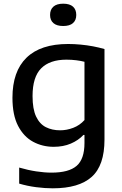

<svg xmlns="http://www.w3.org/2000/svg" viewBox="-20 -791 663 1041"><path d="M266 230Q223.5 230 175.5 223.8Q127.5 217.5 84 204.5V117.5Q132 131.5 176.5 138.2Q221 145 259.5 145Q353 145 395.5 108.2Q438 71.5 438 -15.5V-59.5H432.5Q405 -30 364 -12.5Q323 5 271 5Q210 5 159.2 -22.5Q108.5 -50 78 -108.5Q47.5 -167 47.5 -261Q47.5 -404 123.8 -478.2Q200 -552.5 349.5 -552.5Q383 -552.5 417.2 -549.2Q451.5 -546 484.5 -539.8Q517.5 -533.5 546.5 -525V-34Q546.5 106 477.2 168Q408 230 266 230ZM306 -84.5Q342 -84.5 377.2 -98Q412.5 -111.5 438 -140V-456Q419 -461 394 -464.2Q369 -467.5 340 -467.5Q250 -467.5 203.2 -420.5Q156.5 -373.5 156.5 -270Q156.5 -199.5 175.8 -159Q195 -118.5 228.8 -101.5Q262.5 -84.5 306 -84.5ZM322.5 -650Q287.5 -650 269.5 -665.8Q251.5 -681.5 251.5 -710Q251.5 -739 269.5 -755Q287.5 -771 322.5 -771Q358 -771 375.8 -755Q393.5 -739 393.5 -710Q393.5 -681.5 375.8 -665.8Q358 -650 322.5 -650Z"/></svg>

Font: Encode Sans SemiExpanded Medium
Style: Regular
Weight: 500
Width: 6
Designer: Multiple Designers
Foundry: Impallari Type
Version: Version 3.002